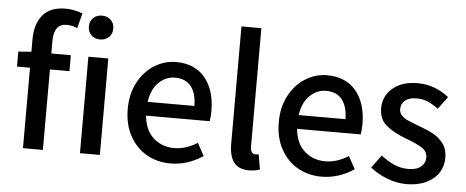

<svg xmlns="http://www.w3.org/2000/svg" viewBox="-49 -840 2354 970"><g transform="rotate(5 1127.5 -354.5)"><path d="M28 0ZM195 -552V-489H294V-408H195V0H94V-408H28V-484L94 -489V-551Q94 -630 132 -675.5Q170 -721 248 -721Q292 -721 334 -704L314 -628Q287 -640 260 -640Q195 -640 195 -552ZM383 -489H484V0H383ZM372 -642Q372 -668 389.5 -685Q407 -702 434 -702Q461 -702 478.5 -685Q496 -668 496 -642Q496 -615 478.5 -598Q461 -581 434 -581Q407 -581 389.5 -598Q372 -615 372 -642Z M1022 -218H699Q706 -144 749.5 -105.5Q793 -67 855 -67Q914 -67 972 -104L1007 -40Q929 12 842 12Q775 12 721 -19Q667 -50 635.5 -108Q604 -166 604 -244Q604 -321 635.5 -379.5Q667 -438 718 -469.5Q769 -501 827 -501Q922 -501 974 -438.5Q1026 -376 1026 -270Q1026 -242 1022 -218ZM938 -288Q938 -352 910 -387Q882 -422 829 -422Q783 -422 747 -388Q711 -354 701 -288Z M1140 -114V-709H1241V-108Q1241 -89 1248 -80Q1255 -71 1265 -71Q1274 -71 1283 -73L1296 3Q1273 12 1241 12Q1188 12 1164 -20Q1140 -52 1140 -114Z M1788 -218H1465Q1472 -144 1515.5 -105.5Q1559 -67 1621 -67Q1680 -67 1738 -104L1773 -40Q1695 12 1608 12Q1541 12 1487 -19Q1433 -50 1401.5 -108Q1370 -166 1370 -244Q1370 -321 1401.5 -379.5Q1433 -438 1484 -469.5Q1535 -501 1593 -501Q1688 -501 1740 -438.5Q1792 -376 1792 -270Q1792 -242 1788 -218ZM1704 -288Q1704 -352 1676 -387Q1648 -422 1595 -422Q1549 -422 1513 -388Q1477 -354 1467 -288Z M1855 -56 1903 -121Q1938 -94 1971 -79.5Q2004 -65 2042 -65Q2084 -65 2106 -83.5Q2128 -102 2128 -131Q2128 -161 2101 -178.5Q2074 -196 2020 -216Q1955 -240 1917 -271.5Q1879 -303 1879 -358Q1879 -421 1926 -461Q1973 -501 2053 -501Q2139 -501 2211 -444L2164 -381Q2136 -402 2110 -413Q2084 -424 2055 -424Q2016 -424 1995.5 -407Q1975 -390 1975 -363Q1975 -343 1989 -329.5Q2003 -316 2021.5 -308Q2040 -300 2080 -285Q2124 -269 2153.5 -252.5Q2183 -236 2203.5 -208Q2224 -180 2224 -137Q2224 -95 2202.5 -61.5Q2181 -28 2139 -8Q2097 12 2039 12Q1990 12 1941 -7Q1892 -26 1855 -56Z"/></g></svg>

Font: Assistant SemiBold
Style: Regular
Weight: 600
Designer: Hebrew By Ben Nathan, Latin by Paul Hunt
Version: Version 2.001; ttfautohint (v1.6)